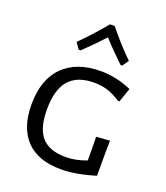

<svg xmlns="http://www.w3.org/2000/svg" viewBox="-135 -822 797 922"><g transform="rotate(20 263.0 -361.5)"><path d="M268 -729C225.3 -677.7 184.7 -633 146 -595L168 -563H178C220.7 -604.3 254.7 -639 280 -667C306.7 -637 340.7 -602.3 382 -563H391L413 -595C373.7 -633 333.3 -677.7 292 -729ZM462 -469C410 -491.7 357.7 -503 305 -503C223 -503 159.2 -480.3 113.5 -435C67.8 -389.7 45 -324.3 45 -239C45 -160.3 65.2 -99.8 105.5 -57.5C145.8 -15.2 205.3 6 284 6C333.3 6 391.3 -4 458 -24V-139L459 -204L390 -199L391 -128V-78C353 -64 318 -57 286 -57C230 -57 188.8 -71.7 162.5 -101C136.2 -130.3 123 -177.3 123 -242C123 -310 137.2 -360 165.5 -392C193.8 -424 236.3 -440 293 -440C317.7 -440 340.3 -436.8 361 -430.5C381.7 -424.2 404.3 -413 429 -397H437Z"/></g></svg>

Font: Alegreya Sans SC
Style: Regular
Weight: 400
Designer: Juan Pablo del Peral
Foundry: Huerta Tipografica
Version: Version 1.000;PS 001.000;hotconv 1.0.70;makeotf.lib2.5.58329